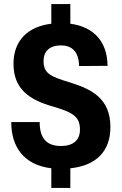

<svg xmlns="http://www.w3.org/2000/svg" viewBox="-20 -834 595 939"><path d="M231 85H324V-11C453 -24 520 -97 520 -212C520 -355 425 -398 325 -430C224 -460 193 -476 193 -536C193 -582 222 -612 277 -612C328 -612 365 -586 367 -511L506 -512C505 -631 438 -703 324 -718V-814H231V-718C117 -704 46 -637 46 -522C46 -397 126 -345 239 -313C342 -283 371 -261 371 -199C371 -149 338 -120 279 -120C208 -120 174 -157 174 -237H35C35 -114 98 -27 231 -11Z"/></svg>

Font: Mona Sans SemiCondensed
Style: Bold
Weight: 700
Width: 4
Designer: Deni Anggara
Foundry: GitHub
Version: Version 2.000